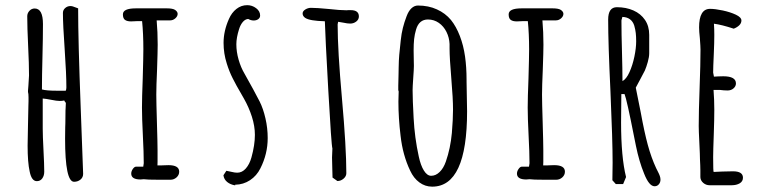

<svg xmlns="http://www.w3.org/2000/svg" viewBox="-20 -694 2941 733"><path d="M229.5 -222.2Q229.5 -212.4 229 -208L228.5 -164.6Q228.5 0 262.7 0Q276.9 0 287.1 -8.3Q297.4 -16.6 297.4 -30.3L288.1 -282.7Q278.3 -539.1 278.3 -662.1Q277.8 -662.1 269 -665.5Q256.8 -670.9 249 -670.9Q237.3 -670.9 228.8 -663.3Q220.2 -655.8 220.2 -644.5Q220.2 -600.6 227.1 -502.4Q233.4 -411.6 233.4 -360.4Q233.4 -352.5 231 -347.7H194.8Q157.7 -347.7 140.1 -352.5Q140.1 -403.3 142.1 -477.5Q144 -551.3 144 -602.1Q144 -661.6 112.3 -661.6Q100.6 -661.6 92.3 -652.6Q84 -643.6 84 -631.8Q84 -589.4 87.4 -519Q90.8 -448.7 90.8 -406.2L88.4 -366.7L86.9 -347.7V-342.8Q88.9 -336.9 88.9 -321.8V-307.6Q88.4 -300.3 88.4 -290.5Q88.4 -271 86.9 -218.8Q85.4 -166 85.4 -138.2Q85.4 -73.7 93.3 -39.1Q100.6 -2.4 120.6 -2.4Q133.8 -2.4 141.4 -12.9Q148.9 -23.4 148.9 -38.6Q148.9 -66.4 146 -121.1Q143.1 -176.3 143.1 -203.1V-317.9Q155.8 -316.9 175.3 -313Q196.8 -308.6 207.5 -308.6Q218.3 -308.6 225.6 -310.5V-309.6Q225.6 -308.1 228.5 -305.2Q231.4 -301.8 231.4 -300.3Q231.4 -296.4 230.5 -280.8Q230 -276.9 230 -271.5V-267.6Z M579.1 -226.1Q576.7 -305.2 576.7 -332.5Q576.7 -364.7 579.6 -428.2Q582 -499 582 -523.4Q582 -572.3 578.1 -616.2H629.4Q640.6 -616.2 649.4 -624Q658.2 -631.8 658.2 -641.1Q658.2 -649.4 648.4 -656.2Q639.2 -662.1 617.7 -662.1H498.5Q449.2 -662.1 449.2 -639.2Q449.2 -624 457 -618.2Q464.8 -612.3 480.5 -612.3Q486.8 -612.3 492.2 -612.8Q497.6 -613.3 503.4 -613.3H522.5Q527.3 -564.9 527.3 -505.9Q527.3 -476.6 524.9 -394.5Q522 -320.8 522 -283.2Q522 -243.7 525.4 -177.2Q528.8 -110.8 528.8 -70.8L527.8 -64L526.9 -57.6H498.5Q492.7 -57.1 486.8 -48.6Q481 -40 481 -31.2Q481 -8.8 516.6 -8.8L528.8 -9.8Q540 -7.8 586.9 -7.8H630.9Q644 -7.8 654.1 -16.8Q664.1 -25.9 664.1 -38.6Q664.1 -63.5 623 -63.5Q613.8 -63.5 607.4 -63Q601.1 -62.5 594.2 -62.5H581.1Q581.1 -69.8 581.5 -76.2V-90.3V-120.1Q581.5 -147 579.1 -226.1Z M892.6 -582.5Q897.9 -599.6 907.2 -610.4Q916.5 -621.1 927.7 -621.6Q938 -615.7 948.7 -615.7Q958.5 -615.7 965.8 -620.8Q973.1 -626 973.1 -634.8Q973.1 -651.4 957.8 -662.8Q942.4 -674.3 923.8 -674.3Q900.9 -674.3 882.6 -659.9Q864.3 -645.5 854 -621.6Q833.5 -575.7 833.5 -530.3Q833.5 -489.7 845.7 -451.7Q855 -421.4 868.2 -395.3Q881.3 -369.1 901.9 -334L911.1 -317.9Q930.2 -284.2 941.7 -248.3Q953.1 -212.4 953.1 -179.2Q953.1 -140.1 939.9 -92.8Q932.6 -66.9 918.5 -50.8Q904.3 -34.7 885.7 -34.7Q876.5 -34.7 862.8 -38.1Q858.9 -39.1 844.2 -42L833 -24.9Q835 -9.3 847.2 0.7Q859.4 10.7 877.9 13.7V11.2Q909.2 10.7 934.6 -6.1Q960 -22.9 974.1 -51.3Q1002 -106.4 1002 -167Q1002 -205.1 993.4 -242.2Q984.9 -279.3 971.2 -306.6Q950.2 -347.7 913.6 -412.6Q899.4 -436.5 890.9 -466.3Q882.3 -496.1 882.3 -524.9Q882.3 -549.8 892.6 -582.5Z M1248.5 -54.7 1249.5 -16.1 1268.1 -2.9Q1281.2 -2.9 1291.7 -12Q1302.2 -21 1302.2 -32.7Q1302.2 -130.9 1285.6 -316.9Q1269 -502.9 1269 -600.6L1270 -606.4L1271 -610.8L1291 -607.4Q1306.6 -604 1316.9 -604Q1330.1 -604 1340.1 -611.8Q1350.1 -619.6 1350.1 -631.3Q1350.1 -655.3 1318.8 -655.3H1310.5Q1307.1 -654.8 1302.7 -654.8Q1278.3 -654.8 1234.9 -659.7Q1189.5 -664.1 1167 -664.1Q1155.8 -664.1 1145.5 -657.7Q1135.3 -651.4 1135.3 -642.6Q1135.3 -632.3 1145.5 -625.5Q1162.6 -614.3 1220.2 -612.8Q1221.7 -557.1 1233.4 -347.9Q1245.1 -138.7 1249 -127L1247.6 -92.8Z M1755.4 -478.5Q1749.5 -520.5 1735.6 -556.6Q1721.7 -592.8 1701.7 -617.7Q1680.2 -643.6 1647.9 -658.2Q1615.7 -672.9 1575.7 -672.9Q1562 -672.9 1550.8 -662.4Q1539.6 -651.9 1532.2 -631.8Q1523.4 -608.9 1518.1 -587.6Q1512.7 -566.4 1509.8 -539.1Q1505.9 -505.4 1504.2 -484.4Q1502.4 -463.4 1502 -436.5Q1501.5 -425.3 1501.5 -409.7Q1500.5 -374.5 1500.5 -366.7V-348.6Q1502 -348.6 1502 -343.8Q1502 -333.5 1501.5 -325.7Q1501 -317.9 1501 -305.7Q1501 -243.7 1509.3 -175.3Q1517.6 -101.6 1545.9 -42.5Q1559.1 -13.7 1581.1 2.4Q1603 18.6 1629.9 18.6Q1763.2 18.6 1763.2 -269L1762.2 -325.7L1761.2 -382.3V-389.6Q1761.2 -437.5 1755.4 -478.5ZM1696.3 -525.9V-508.3Q1696.3 -473.1 1703.1 -392.6Q1709.5 -317.9 1709.5 -275.4Q1709.5 -239.3 1705.1 -186.5Q1699.7 -127.4 1682.1 -77.1Q1673.3 -51.8 1658.4 -37.4Q1643.6 -22.9 1626 -22.9Q1610.8 -22.9 1598.4 -42.7Q1585.9 -62.5 1578.6 -97.2Q1563 -168 1559.1 -243.2Q1555.2 -314 1555.2 -350.1Q1555.2 -361.8 1557.6 -396Q1560.1 -430.2 1560.1 -442.4Q1560.1 -456.1 1559.6 -469.2Q1559.1 -482.4 1559.1 -501.5Q1559.1 -526.4 1561 -544.7Q1563 -563 1568.4 -581.1Q1579.6 -619.6 1613.8 -619.6Q1636.7 -619.6 1655.3 -606.7Q1673.8 -593.8 1684.6 -572Q1695.3 -550.3 1696.3 -525.9Z M2051.8 -226.1Q2049.3 -305.2 2049.3 -332.5Q2049.3 -364.7 2052.2 -428.2Q2054.7 -499 2054.7 -523.4Q2054.7 -572.3 2050.8 -616.2H2102.1Q2113.3 -616.2 2122.1 -624Q2130.9 -631.8 2130.9 -641.1Q2130.9 -649.4 2121.1 -656.2Q2111.8 -662.1 2090.3 -662.1H1971.2Q1921.9 -662.1 1921.9 -639.2Q1921.9 -624 1929.7 -618.2Q1937.5 -612.3 1953.1 -612.3Q1959.5 -612.3 1964.8 -612.8Q1970.2 -613.3 1976.1 -613.3H1995.1Q2000 -564.9 2000 -505.9Q2000 -476.6 1997.6 -394.5Q1994.6 -320.8 1994.6 -283.2Q1994.6 -243.7 1998 -177.2Q2001.5 -110.8 2001.5 -70.8L2000.5 -64L1999.5 -57.6H1971.2Q1965.3 -57.1 1959.5 -48.6Q1953.6 -40 1953.6 -31.2Q1953.6 -8.8 1989.3 -8.8L2001.5 -9.8Q2012.7 -7.8 2059.6 -7.8H2103.5Q2116.7 -7.8 2126.7 -16.8Q2136.7 -25.9 2136.7 -38.6Q2136.7 -63.5 2095.7 -63.5Q2086.4 -63.5 2080.1 -63Q2073.7 -62.5 2066.9 -62.5H2053.7Q2053.7 -69.8 2054.2 -76.2V-90.3V-120.1Q2054.2 -147 2051.8 -226.1Z M2501.5 -8.3Q2501.5 -15.1 2499 -22.2Q2496.6 -29.3 2491.2 -39.6L2484.9 -52.2Q2466.3 -92.3 2453.1 -140.9Q2439.9 -189.5 2426.3 -264.2L2407.2 -359.4L2422.9 -388.7L2441.9 -424.8Q2447.8 -438.5 2453.1 -457.5Q2458.5 -476.6 2458.5 -490.7V-561Q2458.5 -594.2 2442.4 -617.9Q2426.3 -641.6 2398.2 -654.1Q2370.1 -666.5 2335 -666.5Q2301.8 -666.5 2301.8 -619.1Q2301.8 -528.8 2310.5 -345.7Q2318.8 -157.2 2318.8 -72.8L2317.9 -5.9L2331.1 8.8H2358.9L2370.1 -18.1Q2351.1 -94.2 2351.1 -226.6Q2351.1 -257.8 2351.6 -281.7Q2352.1 -305.7 2352.1 -335H2364.3Q2373 -313.5 2400.9 -171.4L2407.7 -137.7Q2419.9 -77.6 2439 -31.2Q2458 17.1 2479 17.1Q2488.8 17.1 2495.1 9.8Q2501.5 2.4 2501.5 -8.3ZM2356.4 -384.3Q2356.4 -428.2 2354.5 -497.1Q2352.5 -565.4 2352.5 -615.2Q2352.5 -618.2 2354.5 -623.5L2356 -629.4Q2373.5 -628.9 2385 -620.4Q2396.5 -611.8 2401.4 -596.2Q2405.8 -580.6 2407.2 -567.6Q2408.7 -554.7 2408.7 -536.1Q2408.7 -510.7 2401.9 -477.8Q2395 -444.8 2383.1 -418.5Q2371.1 -392.1 2356.4 -384.3Z M2690.9 -660.2Q2648.9 -660.2 2648.9 -589.4Q2648.9 -575.2 2651.9 -547.4Q2654.3 -515.6 2654.3 -504.9Q2654.3 -449.7 2650.9 -358.9Q2647.5 -268.1 2647.5 -212.9Q2647.5 -196.3 2649.9 -148.9Q2652.3 -101.1 2652.3 -85L2653.3 -64Q2653.8 -54.7 2653.8 -43.9V-17.6Q2654.3 -4.9 2664.8 4.2Q2675.3 13.2 2689 13.2H2773.4Q2791.5 13.2 2804 5.9Q2816.4 -1.5 2816.4 -15.6Q2816.4 -40 2778.3 -40L2737.3 -39.1L2704.6 -37.6Q2702.6 -37.6 2702.6 -93.8Q2702.6 -117.2 2705.1 -184.6Q2707 -238.8 2707 -274.9Q2707 -312.5 2704.1 -350.6H2729.5Q2743.2 -348.6 2757.8 -348.6Q2771.5 -348.6 2780.5 -356.7Q2789.6 -364.7 2789.6 -375.5Q2789.6 -402.8 2741.2 -402.8Q2730 -402.8 2721.7 -402.3L2705.6 -401.4L2702.6 -417Q2702.6 -436 2705.1 -488.8Q2707 -531.2 2707 -560.5Q2707 -582.5 2705.6 -603.5Q2735.4 -599.6 2781.2 -584.5Q2793.9 -589.4 2802.2 -597.4Q2810.5 -605.5 2810.5 -615.7Q2810.5 -627.9 2789.3 -637.9Q2768.1 -647.9 2739 -654.1Q2710 -660.2 2690.9 -660.2Z"/></svg>

Font: Amatica SC
Style: Bold
Weight: 400
Designer: Vernon Adams, Ben Nathan
Foundry: newtypography
Version: Version 2.000